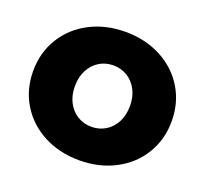

<svg xmlns="http://www.w3.org/2000/svg" viewBox="-125 -865 1098 1029"><g transform="rotate(20 424.0 -350.0)"><path d="M29 -350Q29 -455 80 -538.5Q131 -622 221 -669Q311 -716 424 -716Q537 -716 627 -669Q717 -622 768 -538.5Q819 -455 819 -350Q819 -245 768 -161.5Q717 -78 627 -31Q537 16 424 16Q311 16 221 -31Q131 -78 80 -161.5Q29 -245 29 -350ZM581 -350Q581 -403 560 -442.5Q539 -482 503.5 -503.5Q468 -525 424 -525Q380 -525 344.5 -503.5Q309 -482 288 -442.5Q267 -403 267 -350Q267 -297 288 -257.5Q309 -218 344.5 -196.5Q380 -175 424 -175Q468 -175 503.5 -196.5Q539 -218 560 -257.5Q581 -297 581 -350Z"/></g></svg>

Font: Montserrat Alternates Black
Style: Regular
Weight: 900
Designer: Julieta Ulanovsky
Foundry: Julieta Ulanovsky
Version: Version 7.200